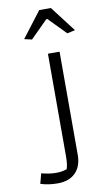

<svg xmlns="http://www.w3.org/2000/svg" viewBox="-97 -738 535 975"><g transform="rotate(-10 170.0 -250.5)"><path d="M78 -560 179 -692H239L340 -560L299 -551L212 -640H206L117 -551ZM31 178 45 126Q85 137 120 137Q151 137 176 128Q184 105 184 61V-466H244V65Q244 125 211 158Q178 191 119 191Q71 191 31 178Z"/></g></svg>

Font: Athiti
Style: Regular
Weight: 400
Designer: CadsonDemak Team
Foundry: CadsonDemak
Version: Version 1.032